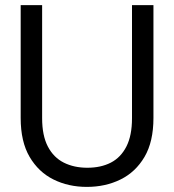

<svg xmlns="http://www.w3.org/2000/svg" viewBox="-20 -720 682 752"><path d="M320 12Q248 12 189.5 -17Q131 -46 96 -105.5Q61 -165 61 -258V-700H145V-257Q145 -189 167.5 -146Q190 -103 230 -83Q270 -63 322 -63Q375 -63 414 -83Q453 -103 475 -146Q497 -189 497 -257V-700H581V-258Q581 -165 546 -105.5Q511 -46 452 -17Q393 12 320 12Z"/></svg>

Font: DM Sans 28pt
Style: Regular
Weight: 400
Version: Version 4.004;gftools[0.9.30]